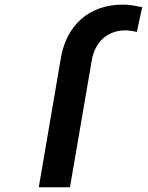

<svg xmlns="http://www.w3.org/2000/svg" viewBox="-20 -792 627 812"><path d="M144 0 235.8 -537.1Q243.7 -591.3 265.6 -635.3Q287.6 -679.2 321.8 -710Q356 -740.7 401.9 -756.8Q447.8 -772.9 503.4 -772.5Q523.4 -772 542.7 -768.8Q562 -765.6 581.5 -761.7L558.6 -657.2Q547.4 -659.7 536.4 -661.4Q525.4 -663.1 513.7 -663.6Q484.4 -664.1 459.7 -655.3Q435.1 -646.5 416.3 -629.9Q397.5 -613.3 385.3 -589.6Q373 -565.9 368.2 -537.6L275.9 0Z"/></svg>

Font: Roboto Mono
Style: Bold Italic
Weight: 700
Designer: Google
Version: Version 2.000985; 2015; ttfautohint (v1.3)